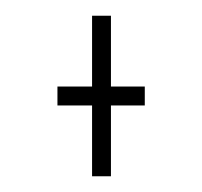

<svg xmlns="http://www.w3.org/2000/svg" viewBox="-20 -463 257 244"><path d="M53 -329V-353H97V-329ZM97 -239V-329H121V-239ZM97 -329V-443H121V-353L98 -329ZM98 -329 121 -353H164V-329Z"/></svg>

Font: Foldit Thin
Style: Regular
Weight: 100
Designer: Sophia Tai
Foundry: Sophia Tai
Version: Version 1.003